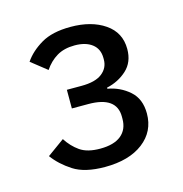

<svg xmlns="http://www.w3.org/2000/svg" viewBox="-68 -767 482 507"><g transform="rotate(-15 173.0 -513.5)"><path d="M155 -546Q193 -546 211.5 -560.5Q230 -575 230 -598V-602Q230 -627 212.5 -640.5Q195 -654 165 -654Q136 -654 116 -642Q96 -630 82 -609L39 -643Q56 -668 86.5 -686Q117 -704 167 -704Q224 -704 260.5 -679Q297 -654 297 -609Q297 -573 274 -552Q251 -531 219 -524V-521Q253 -515 278 -493Q303 -471 303 -431Q303 -382 264.5 -352.5Q226 -323 160 -323Q105 -323 74 -343Q43 -363 24 -389L71 -423Q85 -401 105 -387Q125 -373 160 -373Q198 -373 217.5 -389Q237 -405 237 -434V-440Q237 -495 160 -495H115V-546Z"/></g></svg>

Font: IBM Plex Sans Thai Looped
Style: Regular
Weight: 400
Designer: Mike Abbink, Paul van der Laan, Pieter van Rosmalen, Ben Mitchell, Mark Frömberg
Foundry: Bold Monday
Version: Version 1.1